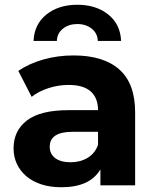

<svg xmlns="http://www.w3.org/2000/svg" viewBox="-20 -779 657 807"><path d="M548 -307V0H402V-67Q358 8 238 8Q191 8 154 -4Q117 -16 91 -38Q65 -60 51 -90Q37 -120 37 -155Q37 -230 93.5 -273Q150 -316 268 -316H392Q392 -367 361.5 -394.5Q331 -422 268 -422Q225 -422 183.5 -408.5Q142 -395 113 -372L57 -481Q102 -512 162.5 -529Q223 -546 289 -546Q415 -546 481.5 -487Q548 -428 548 -307ZM392 -170V-225H285Q189 -225 189 -162Q189 -132 212 -114.5Q235 -97 277 -97Q317 -97 348 -115.5Q379 -134 392 -170ZM305 -759Q384 -759 435 -718Q486 -677 489 -607H391Q390 -639 365.5 -658.5Q341 -678 305 -678Q269 -678 244.5 -658.5Q220 -639 219 -607H121Q124 -677 175 -718Q226 -759 305 -759Z"/></svg>

Font: CMG Sans
Style: Bold
Weight: 700
Designer: Julieta Ulanovsky
Foundry: Julieta Ulanovsky
Version: Version 7.200